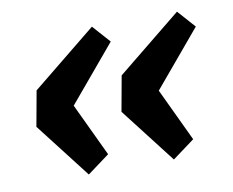

<svg xmlns="http://www.w3.org/2000/svg" viewBox="-57 -546 714 589"><g transform="rotate(-10 300.0 -251.5)"><path d="M175 -29 42 -201 62 -311 263 -474 312 -419 166 -245 244 -80ZM440 -29 307 -201 327 -311 528 -474 577 -419 431 -245 509 -80Z"/></g></svg>

Font: Source Code Pro
Style: Bold Italic
Weight: 700
Italic angle: -11°
Monospace: yes
Designer: Paul D. Hunt, Teo Tuominen
Foundry: Adobe Systems Incorporated
Version: Version 1.050;PS 1.000;hotconv 16.6.51;makeotf.lib2.5.65220